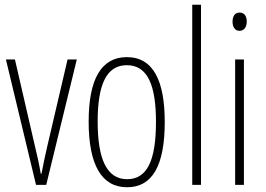

<svg xmlns="http://www.w3.org/2000/svg" viewBox="-20 -780 1121 810"><path d="M132 0H175L304 -529H265L179 -161C170 -122 162 -84 155 -47H152C145 -89 136 -128 127 -165L43 -529H5Z M675 -265C675 -437 628 -539 515 -539C406 -539 354 -444 354 -267C354 -84 409 10 516 10C623 10 675 -82 675 -265ZM392 -267C392 -421 428 -505 515 -505C605 -505 638 -416 638 -266C638 -101 600 -24 516 -24C431 -24 392 -108 392 -267Z M828 0V-760H791V0Z M991 -727C969 -727 961 -709 961 -688C961 -667 971 -650 990 -650C1009 -650 1021 -665 1021 -689C1021 -709 1013 -727 991 -727ZM1009 -529H972V0H1009Z"/></svg>

Font: Noto Sans Sinhala UI ExtraCondensed ExtraLight
Style: Regular
Weight: 200
Width: 2
Designer: Jelle Bosma - Monotype Design Team
Foundry: Monotype Imaging Inc.
Version: Version 2.006